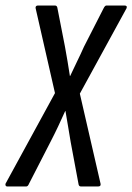

<svg xmlns="http://www.w3.org/2000/svg" viewBox="-46 -675 479 695"><path d="M-20 0Q-24 0 -25.5 -3Q-27 -6 -26 -10L153 -338L83 -645Q82 -650 84.5 -652.5Q87 -655 91 -655H153Q161 -655 162 -645L189 -507Q194 -480 198.5 -453Q203 -426 207 -400H208Q220 -426 233 -452.5Q246 -479 258 -506L329 -645Q334 -655 339 -655H405Q410 -655 412 -652.5Q414 -650 412 -645L243 -336L318 -10Q320 0 309 0H247Q239 0 238 -10L210 -160Q205 -188 200.5 -217Q196 -246 191 -273H190Q178 -246 164.5 -217.5Q151 -189 137 -162L59 -10Q57 -5 54.5 -2.5Q52 0 49 0Z"/></svg>

Font: Sofia Sans Extra Condensed Medium
Style: Italic
Weight: 500
Italic angle: -9°
Version: Version 4.100